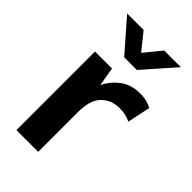

<svg xmlns="http://www.w3.org/2000/svg" viewBox="-214 -757 824 824"><g transform="rotate(45 198.0 -345.0)"><path d="M60 -477H163L178 -391Q195 -429 232 -458Q269 -487 325 -487Q348 -487 366 -482Q384 -477 396 -470L374 -365Q363 -371 346 -375.5Q329 -380 306 -380Q257 -380 224.5 -347.5Q192 -315 192 -241V0H60ZM204 -613 267 -690H368L243 -548H166L42 -690H142Z"/></g></svg>

Font: Mukta Mahee
Style: Bold
Weight: 700
Designer: Shuchita Grover, Noopur Datye, Girish Dalvi, Yashodeep Gholap
Foundry: Ek Type
Version: Version 2.538;PS 1.000;hotconv 16.6.51;makeotf.lib2.5.65220;